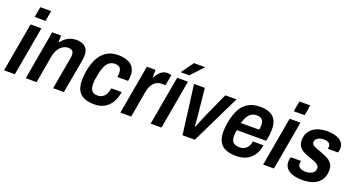

<svg xmlns="http://www.w3.org/2000/svg" viewBox="-46 -1323 3583 1936"><g transform="rotate(20 1745.5 -355.5)"><path d="M118 -611 138 -723H254L235 -611ZM12 0 105 -526H221L128 0Z M245 0 337 -526H432V-457H438Q456 -481 480 -499.5Q504 -518 532.5 -528Q561 -538 592 -538Q631 -538 660.5 -526Q690 -514 707 -488Q724 -462 724 -420Q724 -404 722 -387Q720 -370 717 -351L654 0H539L598 -335Q600 -347 601.5 -357.5Q603 -368 603 -378Q603 -399 596.5 -411Q590 -423 576.5 -429Q563 -435 545 -435Q522 -435 500.5 -425.5Q479 -416 461.5 -397.5Q444 -379 431 -352Q418 -325 412 -291L361 0Z M980 12Q915 12 871 -8Q827 -28 805.5 -69.5Q784 -111 784 -174Q784 -203 787 -233Q790 -263 796 -294Q808 -350 828.5 -395Q849 -440 879 -472Q909 -504 949.5 -521Q990 -538 1043 -538Q1103 -538 1145 -521Q1187 -504 1208.5 -470.5Q1230 -437 1230 -387Q1230 -374 1228.5 -358.5Q1227 -343 1224 -327H1109Q1111 -340 1112 -351Q1113 -362 1113 -371Q1113 -394 1106 -410Q1099 -426 1083.5 -435Q1068 -444 1043 -444Q1007 -444 982 -425.5Q957 -407 941 -371Q925 -335 915 -282Q910 -254 907 -235.5Q904 -217 903 -203.5Q902 -190 902 -179Q902 -148 910.5 -126.5Q919 -105 937 -94Q955 -83 982 -83Q1013 -83 1034.5 -96Q1056 -109 1070 -135Q1084 -161 1091 -199H1202Q1192 -134 1164 -86.5Q1136 -39 1090.5 -13.5Q1045 12 980 12Z M1260 0 1353 -526H1445V-447H1450Q1464 -473 1481 -493.5Q1498 -514 1520 -526Q1542 -538 1570 -538Q1584 -538 1595.5 -536Q1607 -534 1614 -531L1594 -416H1557Q1531 -416 1509 -407.5Q1487 -399 1470.5 -381.5Q1454 -364 1442 -337Q1430 -310 1424 -273L1376 0Z M1585 0 1678 -526H1794L1701 0ZM1692 -591 1787 -723H1905V-720L1784 -591Z M1927 0 1859 -526H1975L2001 -272Q2003 -257 2005 -230.5Q2007 -204 2009.5 -176Q2012 -148 2013 -125H2019Q2025 -140 2036 -167.5Q2047 -195 2059 -223.5Q2071 -252 2080 -272L2195 -526H2315L2059 0Z M2505 12Q2437 12 2391.5 -7.5Q2346 -27 2323.5 -69Q2301 -111 2301 -175Q2301 -202 2304 -231Q2307 -260 2313 -288Q2328 -366 2358.5 -422Q2389 -478 2440 -508Q2491 -538 2567 -538Q2629 -538 2671 -519Q2713 -500 2734 -461Q2755 -422 2755 -363Q2755 -340 2751.5 -308.5Q2748 -277 2739 -236H2424Q2420 -217 2418.5 -201.5Q2417 -186 2417 -173Q2417 -142 2426.5 -121.5Q2436 -101 2455.5 -91.5Q2475 -82 2506 -82Q2527 -82 2545 -87.5Q2563 -93 2577 -105.5Q2591 -118 2601 -137Q2611 -156 2615 -184H2729Q2721 -134 2701.5 -97Q2682 -60 2653 -36Q2624 -12 2586.5 0Q2549 12 2505 12ZM2438 -317H2634Q2637 -332 2638 -345Q2639 -358 2639 -368Q2639 -395 2630.5 -412Q2622 -429 2605.5 -437Q2589 -445 2565 -445Q2531 -445 2506.5 -430Q2482 -415 2465.5 -387Q2449 -359 2438 -317Z M2898 -611 2918 -723H3034L3015 -611ZM2792 0 2885 -526H3001L2908 0Z M3216 12Q3166 12 3129 2.5Q3092 -7 3068 -23.5Q3044 -40 3032 -64Q3020 -88 3020 -116Q3020 -130 3022.5 -142.5Q3025 -155 3028 -165H3139Q3137 -158 3135.5 -150.5Q3134 -143 3134 -138Q3134 -117 3145 -104Q3156 -91 3175 -84.5Q3194 -78 3217 -78Q3236 -78 3254 -82.5Q3272 -87 3286.5 -95Q3301 -103 3309.5 -116.5Q3318 -130 3318 -149Q3318 -166 3308.5 -178Q3299 -190 3283.5 -198.5Q3268 -207 3247.5 -214Q3227 -221 3205 -229Q3181 -238 3157.5 -248Q3134 -258 3115 -273Q3096 -288 3084.5 -310Q3073 -332 3073 -363Q3073 -407 3089.5 -440Q3106 -473 3135.5 -495Q3165 -517 3203.5 -527.5Q3242 -538 3285 -538Q3327 -538 3361 -530Q3395 -522 3419 -507Q3443 -492 3455.5 -470.5Q3468 -449 3468 -421Q3468 -406 3465 -392.5Q3462 -379 3460 -373H3350Q3353 -383 3353.5 -389Q3354 -395 3354 -398Q3354 -414 3345.5 -425Q3337 -436 3321 -442Q3305 -448 3282 -448Q3260 -448 3243 -443Q3226 -438 3214.5 -429.5Q3203 -421 3197 -410Q3191 -399 3191 -386Q3191 -367 3206.5 -355.5Q3222 -344 3246 -336Q3270 -328 3298 -317Q3323 -307 3348 -296.5Q3373 -286 3393.5 -271Q3414 -256 3426.5 -233Q3439 -210 3439 -176Q3439 -124 3420.5 -87.5Q3402 -51 3370.5 -29.5Q3339 -8 3299 2Q3259 12 3216 12Z"/></g></svg>

Font: Archivo SemiCondensed SemiBold
Style: Italic
Weight: 600
Width: 4
Italic angle: -10°
Designer: Hector Gatti
Foundry: Omnibus-Type
Version: Version 2.001